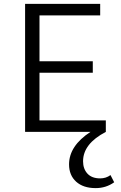

<svg xmlns="http://www.w3.org/2000/svg" viewBox="-20 -678 622 987"><path d="M548 222 567 259Q525 289 472 289Q408 289 371.5 256Q335 223 335 167Q335 72 445 0H109V-658H495V-599H183V-363H457V-304H183V-59H524V0Q407 61 407 151Q407 190 429.5 214.5Q452 239 495 239Q525 239 548 222Z"/></svg>

Font: EauTestInfant
Style: Regular
Weight: 400
Designer: Christian Thalmann (Catharsis Fonts)
Version: Version 0.001;PS 000.001;hotconv 1.0.88;makeotf.lib2.5.64775